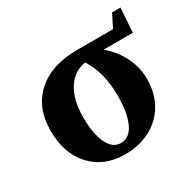

<svg xmlns="http://www.w3.org/2000/svg" viewBox="-123 -649 791 786"><g transform="rotate(-30 272.0 -256.0)"><path d="M348.1 -215.8Q348.1 -324.2 300.3 -398.4Q244.1 -389.2 212.6 -338.9Q181.2 -288.6 181.2 -206.5Q181.2 -129.9 202.6 -84.5Q224.1 -39.1 262.7 -39.1Q304.2 -39.1 326.2 -85.4Q348.1 -131.8 348.1 -215.8ZM395 -405.8V-402.8Q439.5 -364.7 462.9 -315.2Q486.3 -265.6 486.3 -213.9Q486.3 -147.5 457.3 -96.7Q428.2 -45.9 375.5 -18.1Q322.8 9.8 255.4 9.8Q156.7 9.8 97.4 -54.2Q38.1 -118.2 38.1 -226.1Q38.1 -335 107.2 -397Q176.3 -459 298.3 -459H467.3L498.5 -520.5H538.1L530.3 -405.8Z"/></g></svg>

Font: Tinos
Style: Bold
Weight: 700
Designer: Steve Matteson
Foundry: Monotype Imaging Inc.
Version: Version 1.23